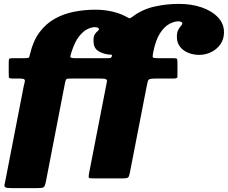

<svg xmlns="http://www.w3.org/2000/svg" viewBox="-20 -820 1175 990"><path d="M557 -530Q552.5 -521 548 -520.5Q543.5 -520 532 -520H368Q341.5 -520 342.5 -527.8Q343.5 -535.5 349.5 -554Q365.5 -603.5 386.5 -630.8Q407.5 -658 429.2 -669Q451 -680 469 -680Q478 -680 484 -677.2Q490 -674.5 490 -670Q490 -664 483 -659Q476 -654 469 -643.5Q462 -633 462 -610Q462 -574 484.5 -558.5Q507 -543 539 -539Q546 -538 551.5 -538.2Q557 -538.5 557.5 -533Q557.5 -532.5 557.5 -531.8Q557.5 -531 557 -530ZM496 -415Q519 -415 526 -411.8Q533 -408.5 531.2 -399.2Q529.5 -390 526 -372L439.5 72Q437 86.5 437.2 92.2Q437.5 98 444.8 99Q452 100 469 100H605Q624.5 100 633 98.2Q641.5 96.5 644.5 89.2Q647.5 82 650.5 66L736.5 -376Q740 -393.5 742.5 -401.8Q745 -410 753.5 -412.5Q762 -415 783 -415H874Q894.5 -415 894.8 -422.8Q895 -430.5 895 -449V-498Q895 -516.5 890.2 -518.2Q885.5 -520 868 -520H795Q769.5 -520 767.8 -524.8Q766 -529.5 770 -550Q782.5 -614 805.2 -648.8Q828 -683.5 853.5 -696.8Q879 -710 899 -710Q908 -710 914 -707.2Q920 -704.5 920 -700Q920 -694 913 -686.5Q906 -679 899 -666Q892 -653 892 -630Q892 -599 908.8 -578.2Q925.5 -557.5 951.8 -547.2Q978 -537 1007 -537Q1039 -537 1068.2 -551Q1097.5 -565 1116.2 -591.2Q1135 -617.5 1135 -654Q1135 -697.5 1104 -730.5Q1073 -763.5 1020.2 -781.8Q967.5 -800 902 -800Q836 -800 774 -785.5Q712 -771 663.5 -734Q650.5 -724 645.8 -726Q641 -728 626.5 -736Q596 -752 556.5 -761Q517 -770 472 -770Q416 -770 362.2 -759.5Q308.5 -749 263 -723.8Q217.5 -698.5 184.2 -654.2Q151 -610 135 -542Q132 -526.5 128.5 -523.2Q125 -520 106 -520H50Q33 -520 29 -517.8Q25 -515.5 25 -498V-448Q25 -429.5 25.5 -422.2Q26 -415 46 -415H82Q101 -415 105.5 -410.5Q110 -406 107.5 -397Q105 -388 102 -374L9.5 102Q6 120.5 3.5 131Q1 141.5 8 145.8Q15 150 39 150H163Q186 150 196 148.5Q206 147 210 139Q214 131 217.5 112L315.5 -394Q318 -405.5 320.8 -409.8Q323.5 -414 330.2 -414.5Q337 -415 350 -415Z"/></svg>

Font: Besley Black
Style: Italic
Weight: 900
Italic angle: -13°
Designer: Owen Earl
Foundry: indestructible type*
Version: Version 2.001